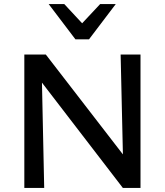

<svg xmlns="http://www.w3.org/2000/svg" viewBox="-20 -927 812 947"><path d="M100 0V-658H184L198 0ZM629 0H586L135 -587L136 -658H206L626 -114ZM673 -658V0H590L575 -658ZM352 -733 370 -796 474 -907H551L419 -733ZM352 -733 220 -907H297L402 -794L419 -733Z"/></svg>

Font: Ysabeau SC SemiBold
Style: Regular
Weight: 600
Designer: Christian Thalmann (Catharsis Fonts)
Version: Version 2.001;gftools[0.9.30]; featfreeze: smcp